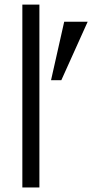

<svg xmlns="http://www.w3.org/2000/svg" viewBox="-20 -827 407 847"><path d="M78.6 -806.6H153.8V0H78.6ZM263.2 -731H366.7L250.5 -473.1H205.1Z"/></svg>

Font: Glacial Indifference
Style: Regular
Weight: 400
Designer: Alfredo Marco Pradil
Foundry: Alfredo Marco Pradil
Version: Version 1.312